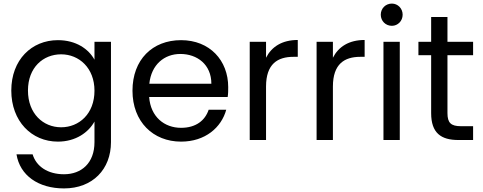

<svg xmlns="http://www.w3.org/2000/svg" viewBox="-20 -781 2692 1071"><path d="M507 -275C507 -146 421 -71 321 -71C221 -71 136 -147 136 -276C136 -405 221 -478 321 -478C421 -478 507 -402 507 -275ZM43 -276C43 -105 156 9 303 9C403 9 474 -43 507 -103V12C507 129 434 191 337 191C246 191 182 147 162 80H72C91 197 193 270 337 270C497 270 599 163 599 12V-548H507V-448C474 -508 404 -557 303 -557C156 -557 43 -447 43 -276Z M986 -480C1080 -480 1159 -421 1159 -314H813C824 -421 897 -480 986 -480ZM1144 -169C1124 -109 1073 -68 990 -68C897 -68 820 -129 812 -240H1250C1253 -259 1253 -275 1253 -295C1253 -444 1150 -557 990 -557C830 -557 719 -448 719 -275C719 -102 834 9 990 9C1125 9 1215 -70 1242 -169Z M1464 -298C1464 -425 1529 -464 1617 -464H1641V-558C1553 -558 1495 -520 1464 -459V-548H1373V0H1464Z M1837 -298C1837 -425 1902 -464 1990 -464H2014V-558C1926 -558 1868 -520 1837 -459V-548H1746V0H1837Z M2166 -637C2199 -637 2226 -664 2226 -699C2226 -734 2199 -761 2166 -761C2131 -761 2104 -734 2104 -699C2104 -664 2131 -637 2166 -637ZM2119 0H2210V-548H2119Z M2385 -150C2385 -39 2440 0 2537 0H2619V-77H2552C2496 -77 2476 -95 2476 -150V-473H2619V-548H2476V-686H2385V-548H2314V-473H2385Z"/></svg>

Font: Matrixport Regular
Style: Regular
Weight: 400
Designer: Ninad Kale (Devanagari), Jonny Pinhorn (Latin)
Foundry: Indian Type Foundry
Version: Version 3.200;PS 1.000;hotconv 16.6.54;makeotf.lib2.5.65590